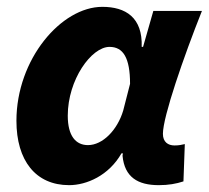

<svg xmlns="http://www.w3.org/2000/svg" viewBox="-20 -529 610 561"><path d="M182 12C233 12 298 -16 335 -81H339C339 -78 338 -76 338 -74C344 -11 383 12 444 12C472 12 495 8 516 1L520 -108C511 -106 503 -104 490 -104C471 -104 456 -114 456 -138C456 -188 517 -364 570 -497H428L398 -392H394C397 -478 347 -509 279 -509C159 -509 28 -356 28 -176C28 -60 84 12 182 12ZM237 -105C202 -105 178 -131 178 -191C178 -296 247 -392 300 -392C340 -392 360 -360 360 -284L340 -206C323 -149 280 -105 237 -105Z"/></svg>

Font: Source Sans Pro
Style: Bold Italic
Weight: 700
Italic angle: -11°
Designer: Paul D. Hunt
Foundry: Adobe Systems Incorporated
Version: Version 3.006;hotconv 1.0.111;makeotfexe 2.5.65597